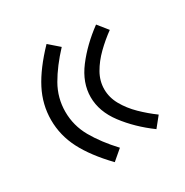

<svg xmlns="http://www.w3.org/2000/svg" viewBox="-124 -678 678 704"><g transform="rotate(-30 215.5 -325.5)"><path d="M207.5 -325.3Q207.5 -264.6 250.3 -207.9Q293.1 -151.1 357.7 -103.6L391.6 -145.7Q359.6 -169.1 330.5 -197.5Q301.5 -225.9 283.3 -258.2Q265.1 -290.5 265.1 -325.3Q265.1 -360.4 283.3 -392.4Q301.5 -424.4 330.5 -452.8Q359.6 -481.2 391.6 -504.3L357.7 -546.5Q293.1 -498.9 250.3 -442.5Q207.5 -386 207.5 -325.3ZM39.9 -325.3Q39.9 -260.1 70.5 -200.7Q101.1 -141.4 164.9 -75.1L207.7 -111.6Q158.7 -164.1 129.4 -215.4Q100.2 -266.7 100.2 -325.3Q100.2 -383.9 129.4 -434.9Q158.7 -485.9 207.7 -538.3L164.9 -575.6Q101.1 -509.3 70.5 -449.9Q39.9 -390.5 39.9 -325.3Z"/></g></svg>

Font: Estedad VF
Style: Regular
Weight: 100
Designer: Amin Abedi
Version: Version 7.3